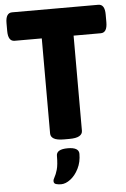

<svg xmlns="http://www.w3.org/2000/svg" viewBox="-62 -744 672 1028"><g transform="rotate(-5 274.5 -230.0)"><path d="M260 2Q223 2 206 -8Q189 -18 189 -36V-547H43Q8 -547 8 -603V-645Q8 -700 43 -700H506Q541 -700 541 -645V-603Q541 -547 506 -547H360V-36Q360 -18 343 -8Q326 2 289 2ZM224 240Q210 240 197.5 236.5Q185 233 185 220Q185 211 192.5 198.5Q200 186 207.5 160.5Q215 135 215 86Q215 51 276 51Q336 51 336 86Q336 130 318.5 165Q301 200 275 220Q249 240 224 240Z"/></g></svg>

Font: Asap ExtraBold
Style: Regular
Weight: 800
Designer: Pablo Cosgaya
Foundry: Omnibus-Type
Version: Version 3.001; ttfautohint (v1.8.4.7-5d5b)